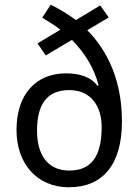

<svg xmlns="http://www.w3.org/2000/svg" viewBox="-20 -784 587 814"><path d="M195 -764 159 -709C185 -693 212 -677 236 -658L139 -600L174 -549L285 -615C338 -561 379 -497 398 -422L394 -420C366 -457 320 -473 260 -473C132 -473 50 -384 50 -233C50 -89 138 10 272 10C414 10 497 -84 497 -269C497 -437 440 -565 350 -656L441 -710L405 -761L302 -699C268 -724 232 -746 195 -764ZM274 -402C367 -402 411 -332 411 -246C411 -125 370 -61 274 -61C178 -61 137 -133 137 -230C137 -342 179 -402 274 -402Z"/></svg>

Font: Noto Sans Malayalam SemiCondensed
Style: Regular
Weight: 400
Width: 4
Designer: Jelle Bosma - Monotype Design Team
Foundry: Monotype Imaging Inc.
Version: Version 2.104